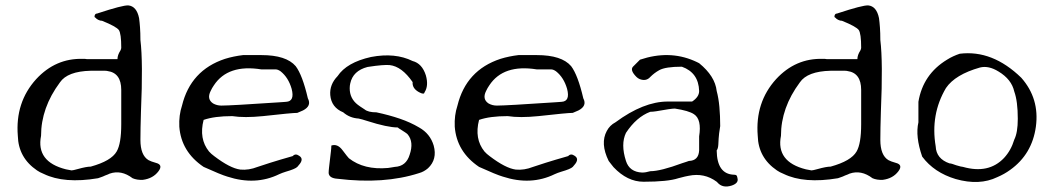

<svg xmlns="http://www.w3.org/2000/svg" viewBox="-20 -660 3890 711"><path d="M343 0Q218 21 142 -16Q127 -22 117 -29Q48 -76 46 -157Q36 -281 114 -367Q186 -445 287 -442Q291 -442 294.5 -442Q298 -442 302 -441H415Q415 -456 426 -473Q429 -479 429 -483Q429 -536 420 -549Q410 -562 358 -583Q351 -583 344 -586.5Q337 -590 334 -594L330 -597Q330 -610 340 -610L343 -611Q434 -641 455 -640Q486 -637 495 -593Q497 -579 498.5 -558.5Q500 -538 500 -512Q505 -471 505.5 -404.5Q506 -338 502 -246Q501 -215 500.5 -188.5Q500 -162 500 -142Q500 -85 530 -67Q539 -62 557 -57Q585 -50 567 -26Q547 1 509 6Q487 7 471 0Q429 -32 386 -17Q384 -16 379.5 -14Q375 -12 369 -10Q361 -6 354.5 -4Q348 -2 343 0ZM224 -33Q229 -32 234.5 -31Q240 -30 245 -29Q250 -29 268 -34Q300 -43 316 -43Q392 -64 412 -99Q429 -128 429 -200V-327Q429 -390 378 -397Q374 -398 368.5 -398Q363 -398 358 -398H316Q230 -396 202 -355Q132 -261 132 -157Q113 -61 224 -33Z M1014 -15Q926 28 822 -6Q798 -13 734 -42Q651 -98 644 -191Q642 -233 654 -269Q686 -400 813 -442Q829 -447 846 -450.5Q863 -454 880 -456H948Q1040 -456 1075 -415Q1100 -382 1120 -296Q1135 -268 1102 -251Q1093 -247 1081 -242Q1061 -242 954 -230Q885 -223 840 -230Q774 -230 734 -216Q716 -146 754 -99Q762 -90 773 -82Q832 -37 870 -32Q901 -29 934 -42Q985 -59 1017.5 -68.5Q1050 -78 1064 -82Q1074 -93 1088 -83Q1107 -71 1086 -48Q1084 -45 1081 -42Q1073 -34 1038 -24Q1025 -20 1014 -15ZM769 -277Q783 -269 800 -269Q834 -269 1012 -281Q1020 -282 1027 -282Q1034 -282 1040 -283Q1072 -285 1060 -331Q1048 -373 1019 -396Q1009 -403 1001 -403H948Q824 -423 772 -344Q765 -334 760 -323Q745 -293 769 -277Z M1532 -19Q1402 23 1230 2Q1199 0 1197 -19Q1197 -27 1198.5 -40Q1200 -53 1202 -70Q1204 -87 1205.5 -100Q1207 -113 1207 -121Q1230 -129 1249 -103Q1267 -79 1272 -74Q1328 -30 1417 -38Q1424 -39 1430 -40Q1436 -41 1442 -42Q1484 -44 1497 -87Q1513 -134 1490 -162L1487 -165Q1485 -167 1463 -181Q1457 -184 1453 -188Q1415 -188 1340 -212Q1330 -215 1322 -217.5Q1314 -220 1308 -221Q1275 -223 1251 -244Q1207 -262 1203 -308Q1200 -347 1230 -378Q1264 -429 1354 -449Q1443 -466 1508 -434Q1543 -425 1557 -381Q1568 -342 1552 -318Q1551 -308 1531 -319Q1506 -333 1508 -356Q1468 -414 1423 -419Q1413 -420 1393 -418.5Q1373 -417 1341 -412Q1287 -398 1277 -351Q1276 -347 1275.5 -342.5Q1275 -338 1275 -333Q1275 -295 1305 -272Q1308 -270 1314 -265.5Q1320 -261 1330 -255Q1343 -244 1374 -244Q1421 -234 1460.5 -220.5Q1500 -207 1532 -188Q1573 -165 1586 -121Q1600 -70 1565 -37Q1550 -24 1532 -19Z M2034 -15Q1946 28 1842 -6Q1818 -13 1754 -42Q1671 -98 1664 -191Q1662 -233 1674 -269Q1706 -400 1833 -442Q1849 -447 1866 -450.5Q1883 -454 1900 -456H1968Q2060 -456 2095 -415Q2120 -382 2140 -296Q2155 -268 2122 -251Q2113 -247 2101 -242Q2081 -242 1974 -230Q1905 -223 1860 -230Q1794 -230 1754 -216Q1736 -146 1774 -99Q1782 -90 1793 -82Q1852 -37 1890 -32Q1921 -29 1954 -42Q2005 -59 2037.5 -68.5Q2070 -78 2084 -82Q2094 -93 2108 -83Q2127 -71 2106 -48Q2104 -45 2101 -42Q2093 -34 2058 -24Q2045 -20 2034 -15ZM1789 -277Q1803 -269 1820 -269Q1854 -269 2032 -281Q2040 -282 2047 -282Q2054 -282 2060 -283Q2092 -285 2080 -331Q2068 -373 2039 -396Q2029 -403 2021 -403H1968Q1844 -423 1792 -344Q1785 -334 1780 -323Q1765 -293 1789 -277Z M2690 27Q2656 38 2637 16L2634 13Q2588 -21 2530 -9Q2522 -8 2492 0Q2453 13 2363 13Q2303 13 2252 -41Q2247 -47 2242.5 -53Q2238 -59 2234 -64Q2202 -129 2227 -175Q2238 -196 2259 -207Q2363 -284 2453 -284H2543Q2569 -301 2569 -323Q2567 -391 2505 -413Q2444 -413 2421 -400Q2403 -390 2388 -375Q2373 -358 2349 -367Q2342 -370 2337 -375Q2312 -400 2324 -413L2350 -439Q2457 -475 2550 -435Q2555 -433 2560 -430.5Q2565 -428 2569 -426Q2628 -378 2634 -323Q2641 -297 2644 -264Q2647 -231 2647 -193Q2645 -183 2643 -166Q2641 -149 2640 -124Q2639 -109 2634 -103Q2635 -15 2698 -13Q2707 -13 2709 -8Q2710 -4 2710.5 -2.5Q2711 -1 2711 0Q2716 18 2690 27ZM2298 -64Q2311 -23 2358 -21Q2371 -21 2388 -26Q2426 -26 2507 -56Q2515 -58 2521 -60.5Q2527 -63 2531 -64Q2567 -65 2569 -103V-155Q2579 -218 2550 -237Q2531 -250 2479 -258Q2472 -258 2455 -255.5Q2438 -253 2410 -248Q2403 -247 2398 -246.5Q2393 -246 2388 -246Q2337 -227 2298 -168Q2278 -126 2298 -64Z M3083 0Q2958 21 2882 -16Q2867 -22 2857 -29Q2788 -76 2786 -157Q2776 -281 2854 -367Q2926 -445 3027 -442Q3031 -442 3034.5 -442Q3038 -442 3042 -441H3155Q3155 -456 3166 -473Q3169 -479 3169 -483Q3169 -536 3160 -549Q3150 -562 3098 -583Q3091 -583 3084 -586.5Q3077 -590 3074 -594L3070 -597Q3070 -610 3080 -610L3083 -611Q3174 -641 3195 -640Q3226 -637 3235 -593Q3237 -579 3238.5 -558.5Q3240 -538 3240 -512Q3245 -471 3245.5 -404.5Q3246 -338 3242 -246Q3241 -215 3240.5 -188.5Q3240 -162 3240 -142Q3240 -85 3270 -67Q3279 -62 3297 -57Q3325 -50 3307 -26Q3287 1 3249 6Q3227 7 3211 0Q3169 -32 3126 -17Q3124 -16 3119.5 -14Q3115 -12 3109 -10Q3101 -6 3094.5 -4Q3088 -2 3083 0ZM2964 -33Q2969 -32 2974.5 -31Q2980 -30 2985 -29Q2990 -29 3008 -34Q3040 -43 3056 -43Q3132 -64 3152 -99Q3169 -128 3169 -200V-327Q3169 -390 3118 -397Q3114 -398 3108.5 -398Q3103 -398 3098 -398H3056Q2970 -396 2942 -355Q2872 -261 2872 -157Q2853 -61 2964 -33Z M3673 -4Q3607 28 3519 3Q3439 -21 3395 -80Q3369 -155 3381 -207V-283Q3398 -385 3487 -439Q3498 -446 3510 -451.5Q3522 -457 3534 -461Q3655 -476 3762 -372Q3830 -295 3816 -191Q3802 -89 3721 -31Q3699 -15 3673 -4ZM3546 -42Q3641 -15 3698 -75Q3711 -89 3720.5 -106Q3730 -123 3736 -143Q3749 -169 3749 -220Q3749 -285 3736 -321Q3726 -366 3678 -395Q3641 -418 3609 -410Q3517 -384 3483 -334Q3425 -236 3445 -118Q3447 -72 3496 -55Q3503 -55 3521 -48Q3541 -42 3546 -42Z"/></svg>

Font: New Tegomin
Style: Regular
Weight: 400
Designer: Kyosuke Nagai
Version: Version 1.000